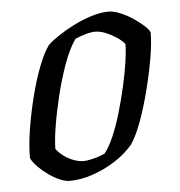

<svg xmlns="http://www.w3.org/2000/svg" viewBox="-43 -541 544 581"><g transform="rotate(-5 229.5 -250.0)"><path d="M146 0Q133 0 116.5 -7Q100 -14 83 -26Q66 -38 52.5 -51.5Q39 -65 32 -79Q32 -120 40 -169Q48 -218 60.5 -267Q73 -316 88.5 -355.5Q104 -395 119 -415Q130 -426 151.5 -440.5Q173 -455 199.5 -468.5Q226 -482 254.5 -491Q283 -500 308 -500Q322 -500 341 -492.5Q360 -485 379 -472.5Q398 -460 412 -447.5Q426 -435 429 -426Q429 -393 421 -347Q413 -301 400.5 -252Q388 -203 372.5 -160.5Q357 -118 340 -93Q316 -65 283.5 -44.5Q251 -24 215 -12Q179 0 146 0ZM193 -56Q201 -56 213 -58.5Q225 -61 237.5 -65Q250 -69 258 -73Q272 -90 285.5 -121Q299 -152 310.5 -191Q322 -230 331 -269.5Q340 -309 345 -343Q350 -377 350 -398Q341 -409 326 -419Q311 -429 294 -436Q277 -443 262 -443Q249 -443 233.5 -438.5Q218 -434 201 -427Q181 -399 165 -354.5Q149 -310 137 -261Q125 -212 118 -169Q111 -126 111 -100Q120 -88 133.5 -78Q147 -68 163 -62Q179 -56 193 -56Z"/></g></svg>

Font: Texturina 12pt Light
Style: Italic
Weight: 300
Italic angle: -11°
Designer: Guillermo Torres Carreño
Foundry: Omnibus-Type
Version: Version 1.002